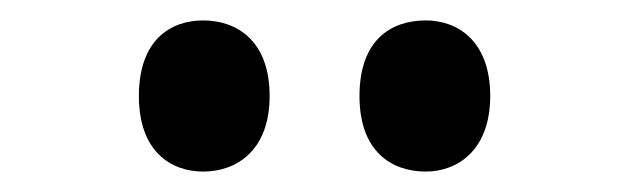

<svg xmlns="http://www.w3.org/2000/svg" viewBox="-20 -782 617 188"><path d="M397 -614C427 -614 460 -634 460 -688C460 -743 427 -762 397 -762C363 -762 332 -743 332 -688C332 -634 363 -614 397 -614ZM179 -614C211 -614 244 -634 244 -688C244 -743 211 -762 179 -762C147 -762 116 -743 116 -688C116 -634 147 -614 179 -614Z"/></svg>

Font: Noto Serif Display Black
Style: Regular
Weight: 900
Designer: Monotype Design Team
Foundry: Monotype Imaging Inc.
Version: Version 2.009